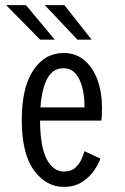

<svg xmlns="http://www.w3.org/2000/svg" viewBox="-20 -719 490 750"><path d="M229 11Q160 11 112.5 -54Q65 -119 65 -250.5Q65 -377 110 -444.5Q155 -512 228.5 -512Q276 -512 309.5 -483.8Q343 -455.5 360.8 -406.8Q378.5 -358 378.5 -297Q378.5 -280.5 377.8 -268.5Q377 -256.5 376 -248H136.5Q137 -146.5 162.2 -97.8Q187.5 -49 230 -49Q258 -49 274.5 -64.2Q291 -79.5 299 -98.5Q307 -117.5 310 -128.5L372 -99.5Q367 -83 350.2 -56.8Q333.5 -30.5 303.5 -9.8Q273.5 11 229 11ZM227 -452.5Q149.5 -452.5 138 -299.5H310V-307Q310 -343 301.8 -376.2Q293.5 -409.5 275.5 -431Q257.5 -452.5 227 -452.5ZM282.5 -564 155 -699H231.5L338 -564ZM137 -564 4 -699H81.5L194 -564Z"/></svg>

Font: Trispace Condensed Light
Style: Regular
Weight: 300
Width: 3
Designer: Tyler Finck
Foundry: Etcetera Type Company
Version: Version 1.210; ttfautohint (v1.8.3)